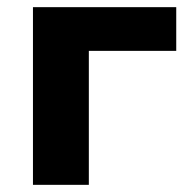

<svg xmlns="http://www.w3.org/2000/svg" viewBox="-20 -516 532 536"><path d="M72 0V-496H472V-374H228V0Z"/></svg>

Font: Nunito Sans 10pt ExtraBold
Style: Regular
Weight: 800
Designer: Vernon Adams
Foundry: Vernon Adams
Version: Version 3.101;gftools[0.9.27]